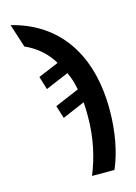

<svg xmlns="http://www.w3.org/2000/svg" viewBox="-146 -841 821 1157"><g transform="rotate(-15 265.0 -262.5)"><path d="M279 240H419C461 144 485 17 485 -118C485 -466 326 -694 40 -765L87 -619C162 -586 217 -535 255 -472L127 -418L152 -336L296 -397C312 -363 324 -326 331 -286L180 -222L205 -142L345 -202C347 -177 348 -142 348 -114C348 21 321 137 279 240Z"/></g></svg>

Font: Noto Sans Mono Condensed ExtraBold
Style: Regular
Weight: 800
Width: 3
Designer: Monotype Design Team
Foundry: Monotype Imaging Inc.
Version: Version 2.014